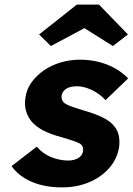

<svg xmlns="http://www.w3.org/2000/svg" viewBox="-20 -800 574 830"><path d="M249 10Q171 10 115 -15Q59 -40 30 -82L139 -166Q165 -135 202 -120.5Q239 -106 274 -106Q288 -106 299.5 -109Q311 -112 319.5 -117.5Q328 -123 333 -130.5Q338 -138 339 -148Q342 -168 326 -179Q317 -184 297 -191Q277 -198 246 -207Q200 -219 168 -235.5Q136 -252 117 -274Q100 -295 92.5 -320.5Q85 -346 90 -378Q95 -415 117 -445Q139 -475 171.5 -497Q204 -519 244 -530.5Q284 -542 325 -542Q369 -542 408 -532Q447 -522 478.5 -504Q510 -486 534 -461L436 -367Q421 -384 400.5 -397.5Q380 -411 357 -419Q334 -427 314 -427Q299 -427 287 -424.5Q275 -422 266.5 -416.5Q258 -411 253 -403.5Q248 -396 246 -386Q245 -376 249 -367Q253 -358 262 -352Q271 -346 292 -338.5Q313 -331 350 -320Q395 -307 426.5 -291Q458 -275 475 -253Q489 -236 493.5 -213.5Q498 -191 495 -165Q487 -114 453 -74.5Q419 -35 366 -12.5Q313 10 249 10ZM200 -601 149 -651 312 -780H408L533 -651L468 -601L331 -687H361Z"/></svg>

Font: Lexend
Style: Bold Italic
Weight: 700
Italic angle: -8.13011°
Designer: Bonnie Shaver-Troup, Thomas Jockin
Foundry: Lexend
Version: Version 1.007